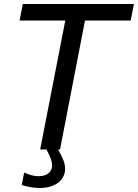

<svg xmlns="http://www.w3.org/2000/svg" viewBox="-20 -749 691 962"><path d="M650.9 -729 634.8 -646H405.8L280.8 0H271Q289.6 32.7 297.9 54.7Q306.2 76.7 306.2 96.7Q306.2 118.2 297.1 135.7Q288.1 153.3 271.7 166Q255.4 178.7 231.7 185.8Q208 192.9 178.7 192.9Q157.7 192.9 135 189.2Q112.3 185.5 88.9 178.2L101.1 115.2Q120.6 124.5 138.4 129.2Q156.2 133.8 173.3 133.8Q205.1 133.8 223.1 118.9Q241.2 104 241.2 79.1Q241.2 64.5 234.1 45.4Q227.1 26.4 212.9 0H181.2L307.1 -646H78.1L94.2 -729Z"/></svg>

Font: Hack
Style: Italic
Weight: 400
Italic angle: -11°
Monospace: yes
Designer: Christopher Simpkins
Foundry: Christopher Simpkins
Version: Version 2.019; ttfautohint (v1.4.1) -l 4 -r 80 -G 350 -x 0 -